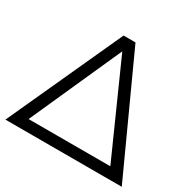

<svg xmlns="http://www.w3.org/2000/svg" viewBox="-154 -860 1026 1019"><g transform="rotate(30 358.5 -350.0)"><path d="M395 -700 715 0H2L322 -700ZM358 -624 107 -64H608Z"/></g></svg>

Font: mBank
Style: Regular
Weight: 400
Designer: Julieta Ulanovsky
Foundry: Julieta Ulanovsky
Version: Version 7.200;PS 007.200;hotconv 1.0.88;makeotf.lib2.5.64775